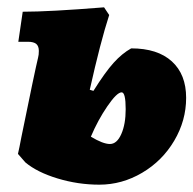

<svg xmlns="http://www.w3.org/2000/svg" viewBox="-20 -493 528 524"><path d="M488 -226Q488 -164 455.5 -109Q423 -54 368 -21.5Q313 11 251 11Q193 11 137 -6Q81 -23 49 -50L29 -73Q33 -90 38 -117Q75 -299 84 -336Q86 -343 86 -354Q86 -367 79 -373Q72 -379 56 -379H30L42 -461Q115 -461 264 -473L278 -452Q254 -378 225 -248L235 -245Q267 -296 290 -321.5Q313 -347 338 -361Q410 -361 449 -325.5Q488 -290 488 -226ZM323 -195Q323 -241 312 -241Q299 -241 273 -203Q247 -165 228 -120Q261 -100 280 -100Q299 -100 311 -127Q323 -154 323 -195Z"/></svg>

Font: Alegreya Black
Style: Italic
Weight: 900
Italic angle: -7°
Designer: Juan Pablo del Peral
Foundry: Huerta Tipografica
Version: Version 2.007; ttfautohint (v1.6)